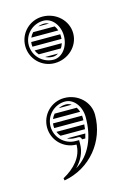

<svg xmlns="http://www.w3.org/2000/svg" viewBox="-91 -466 422 638"><g transform="rotate(-15 120.0 -147.5)"><path d="M120 -2H132C137.4 -2 142 2.6 142 8H153.4C155 2.8 156.4 -2.5 157.6 -8H94.3C102 -4.2 110.8 -2 120 -2ZM76.2 -22H160.3C161 -27.2 161.7 -32.6 162.1 -38H66.3C68.7 -32.1 72.1 -26.7 76.2 -22ZM62.5 -52H162.9C163 -54.6 163 -57.3 163 -60C163 -62.7 162.9 -65.4 162.6 -68H62.5C62.2 -65.4 62 -62.7 62 -60C62 -57.3 62.2 -54.6 62.5 -52ZM66.3 -82H159.8C158 -88 155.4 -93.3 152.3 -98H76.2C72.1 -93.3 68.7 -87.9 66.3 -82ZM94.3 -112H138.7C132.9 -115.9 126.4 -118 120 -118C110.8 -118 102 -115.8 94.3 -112ZM120 20C120 61.7 90.2 94.9 49.3 117.1L50.7 124.9C141 109 205 32.1 205 -60C205 -104.2 166.9 -140 120 -140C75.8 -140 40 -104.2 40 -60C40 -15.8 75.8 20 120 20ZM120 8C82.5 8 52 -22.5 52 -60C52 -97.5 82.5 -128 120 -128C149.3 -128 173 -97.5 173 -60C173 6 150.6 64.9 98.3 96C118.8 75.2 132 49.8 132 20V8ZM66.7 -362H159.6C157.6 -368 154.8 -373.4 151.5 -378H77.4C72.9 -373.3 69.3 -367.9 66.7 -362ZM62.6 -348C62.2 -345.4 62 -342.7 62 -340C62 -337.3 62.2 -334.6 62.5 -332H162.6C162.9 -334.6 163 -337.3 163 -340C163 -342.7 162.9 -345.4 162.6 -348ZM98.4 -392H135.7C130.7 -394.6 125.4 -396 120 -396C112.4 -396 105.1 -394.6 98.4 -392ZM152.4 -302C155.4 -306.7 158 -312 159.8 -318H66.3C68.7 -312.1 72.1 -306.7 76.2 -302ZM138.7 -288H94.3C102 -284.2 110.8 -282 120 -282C126.5 -282 132.9 -284.1 138.7 -288ZM40 -340C40 -295.8 75.8 -260 120 -260C166.9 -260 205 -295.8 205 -340C205 -384.2 166.9 -420 120 -420C75.8 -420 40 -384.2 40 -340ZM52 -340C52 -376.4 82.5 -406 120 -406C149.3 -406 173 -376.4 173 -340C173 -302.5 149.3 -272 120 -272C82.5 -272 52 -302.5 52 -340Z"/></g></svg>

Font: SortefaxS02
Style: Medium
Weight: 500
Designer: gluk
Foundry: gluk
Version: Version 0.261